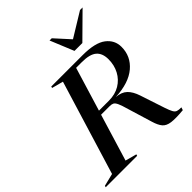

<svg xmlns="http://www.w3.org/2000/svg" viewBox="-292 -1091 1251 1251"><g transform="rotate(-45 333.0 -465.5)"><path d="M172 -31.5 250.5 -10.5 247.5 0H-42.5L-39 -10.5L48 -32L247 -683.5L168 -704.5L171 -715H460.5Q575 -715 626.2 -675.8Q677.5 -636.5 677.5 -574Q677.5 -487.5 611 -431.2Q544.5 -375 420 -369Q468.5 -365.5 495.8 -339.5Q523 -313.5 539.5 -263.5L595.5 -94Q607 -60 615.8 -44Q624.5 -28 637.5 -23.5Q650.5 -19 674.5 -19.5L668 0Q597 6.5 559.2 1.5Q521.5 -3.5 503.2 -25Q485 -46.5 472.5 -88.5L421 -258Q408.5 -302.5 399 -323.2Q389.5 -344 378.5 -349.8Q367.5 -355.5 349.5 -355.5H270.5ZM371 -384Q429 -384 471.5 -409.5Q514 -435 537.2 -478.8Q560.5 -522.5 560.5 -577Q560.5 -632 529 -659.2Q497.5 -686.5 424.5 -686.5H371.5L279.5 -384ZM679.5 -935 514.5 -772H442L375 -935H395.5L488.5 -832.5L656 -935Z"/></g></svg>

Font: Newsreader Display Medium
Style: Italic
Weight: 500
Italic angle: -17°
Designer: Hugues Gentile
Foundry: Production Type
Version: Version 1.001